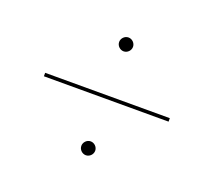

<svg xmlns="http://www.w3.org/2000/svg" viewBox="-71 -639 581 521"><g transform="rotate(20 220.0 -378.0)"><path d="M400 -370V-380H40V-370ZM200 -527.5C200 -516.5 209.5 -507.5 220 -507.5C231 -507.5 240 -517 240 -527.5C240 -538.5 230.5 -547.5 220 -547.5C209 -547.5 200 -538 200 -527.5ZM200 -227.5C200 -216.5 209.5 -207.5 220 -207.5C231 -207.5 240 -217 240 -227.5C240 -238.5 230.5 -247.5 220 -247.5C209 -247.5 200 -238 200 -227.5Z"/></g></svg>

Font: ZnikomitNo24
Style: Regular
Weight: 500
Designer: gluk
Foundry: gluk
Version: Version 0.55